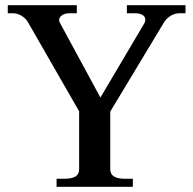

<svg xmlns="http://www.w3.org/2000/svg" viewBox="-20 -720 745 740"><path d="M198 -31H227Q256 -31 270.5 -39.5Q285 -48 285 -67V-291L88 -634Q79 -650 62.5 -659.5Q46 -669 29 -669H10V-700H276V-669H249Q231 -669 219.5 -661.5Q208 -654 208 -642Q208 -637 211 -632L367 -344L535 -628Q540 -636 540 -645Q540 -656 529 -662.5Q518 -669 500 -669H469V-700H695V-669H673Q654 -669 637.5 -659Q621 -649 611 -632L405 -290V-67Q405 -31 462 -31H492V0H198Z"/></svg>

Font: Taviraj Medium
Style: Regular
Weight: 500
Designer: Katatrad Team
Foundry: CadsonDemak
Version: Version 1.030